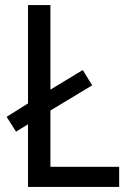

<svg xmlns="http://www.w3.org/2000/svg" viewBox="-20 -785 511 754"><path d="M90 -51V-297L43 -268L6 -326L90 -379V-765H178V-433L305 -510L342 -450L178 -351V-130H448V-51Z"/></svg>

Font: Noto Sans Tamil UI SemiCondensed
Style: Regular
Weight: 400
Width: 4
Designer: Jelle Bosma - Monotype Design Team
Foundry: Monotype Imaging Inc.
Version: Version 2.004; ttfautohint (v1.8.4.7-5d5b)